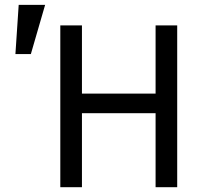

<svg xmlns="http://www.w3.org/2000/svg" viewBox="-20 -782 859 802"><path d="M108.9 -556.2H44.4L58.1 -761.7H168.5ZM720.2 0H629.9V-309.1H322.3V0H231.9V-675.8H322.3V-391.1H629.9V-675.8H720.2Z"/></svg>

Font: Cadman
Style: Regular
Weight: 400
Designer: Paul James MIller
Foundry: High-Logic / Made with FontCreator
Version: Version 2.114;March 28, 2021;FontCreator 13.0.0.2683 64-bit